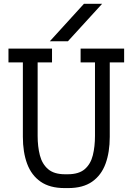

<svg xmlns="http://www.w3.org/2000/svg" viewBox="-20 -958 680 984"><path d="M235.4 -746.6 410.2 -938.5H503.4L328.1 -746.6ZM311 5.9Q235.4 5.9 188.2 -26.9Q141.1 -59.6 119.1 -118.7Q97.2 -177.7 97.2 -256.8V-638.2H23.4V-709H246.6V-638.2H172.9V-261.7Q172.9 -207 184.3 -162.4Q195.8 -117.7 226.3 -91.3Q256.8 -64.9 313.5 -64.9H326.7Q384.3 -64.9 414.6 -91.3Q444.8 -117.7 455.8 -162.4Q466.8 -207 466.8 -261.7V-638.2H393.1V-709H616.2V-638.2H542.5V-256.8Q542.5 -177.7 520.8 -118.7Q499 -59.6 452.1 -26.9Q405.3 5.9 329.6 5.9Z"/></svg>

Font: Kay Pho Du Medium
Style: Regular
Weight: 500
Designer: Victor Gaultney, Khu Oo Reh
Foundry: SIL International
Version: Version 3.000